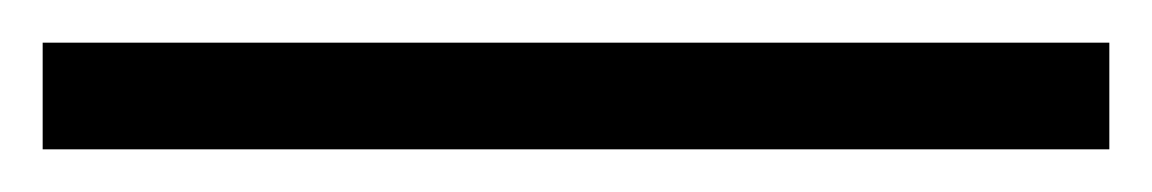

<svg xmlns="http://www.w3.org/2000/svg" viewBox="-20 55 540 90"><path d="M500 125H0V75H500Z"/></svg>

Font: Justus
Style: Roman
Weight: 500
Version: Version 001.001